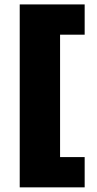

<svg xmlns="http://www.w3.org/2000/svg" viewBox="-20 -694 426 847"><path d="M67 132.5V-674.5H353.5V-541H245V-1H353.5V132.5Z"/></svg>

Font: Anek Latin Expanded ExtraBold
Style: Regular
Weight: 800
Width: 7
Designer: Yesha Goshar
Foundry: Ek Type
Version: Version 1.003